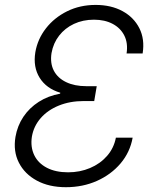

<svg xmlns="http://www.w3.org/2000/svg" viewBox="-20 -758 639 788"><path d="M250.5 10.3Q181.2 10.3 131.1 -16.8Q81.1 -43.9 57.4 -90.6Q33.7 -137.2 43.5 -196.3Q51.3 -241.7 75.9 -278.6Q100.6 -315.4 139.2 -340.1Q177.7 -364.7 226.6 -373.5L227.5 -377.4Q170.4 -394.5 142.8 -438.7Q115.2 -482.9 125 -543.5Q134.3 -597.7 168.5 -641.6Q202.6 -685.5 255.4 -711.7Q308.1 -737.8 372.6 -737.8Q436 -737.8 482.7 -712.4Q529.3 -687 552 -642.1Q574.7 -597.2 565.4 -538.6H499.5Q505.9 -581.1 490.2 -612.1Q474.6 -643.1 442.1 -660.2Q409.7 -677.2 365.7 -677.2Q320.3 -677.2 283.4 -659.9Q246.6 -642.6 222.7 -611.8Q198.7 -581.1 191.4 -540Q185.1 -498.5 200.9 -468Q216.8 -437.5 251.5 -420.9Q286.1 -404.3 334 -404.3H377L366.7 -343.3H324.2Q267.1 -343.3 221.4 -324.7Q175.8 -306.2 147 -273.2Q118.2 -240.2 110.8 -196.8Q104.5 -154.3 120.6 -121.1Q136.7 -87.9 172.6 -69.3Q208.5 -50.8 259.3 -50.8Q308.1 -50.8 349.6 -68.4Q391.1 -85.9 419.2 -117.9Q447.3 -149.9 455.6 -192.9H524.4Q513.7 -133.3 474.9 -87.4Q436 -41.5 377.9 -15.6Q319.8 10.3 250.5 10.3Z"/></svg>

Font: Inter 20pt Light
Style: Italic
Weight: 300
Italic angle: -9.3988°
Version: Version 4.001;git-66647c0bb